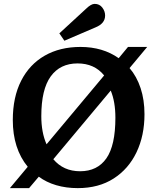

<svg xmlns="http://www.w3.org/2000/svg" viewBox="-20 -956 810 990"><path d="M31 14 123 -96Q46 -190 46 -337Q46 -455 89 -539.5Q132 -624 210.5 -669Q289 -714 395 -714Q510 -714 592 -656L640 -714H739L648 -605Q685 -562 705 -501.5Q725 -441 725 -367Q725 -257 684 -171Q643 -85 566 -35.5Q489 14 381 14Q321 14 270 -1Q219 -16 180 -45L130 14ZM220 -212 517 -567Q467 -629 380 -629Q290 -629 241.5 -562Q193 -495 193 -357Q193 -273 220 -212ZM393 -73Q482 -73 528.5 -139.5Q575 -206 575 -349Q575 -431 551 -489L255 -135Q307 -73 393 -73ZM312 -746 286 -784 425 -912Q450 -936 468 -936Q493 -936 507.5 -917Q522 -898 522 -876Q522 -835 473 -815Z"/></svg>

Font: Literata SemiBold
Style: Regular
Weight: 600
Designer: Latin by Veronika Burian and Jose Scaglione. Greek by Irene Vlachou. Cyrillic by Vera Evstafieva.
Foundry: TypeTogether
Version: Version 3.103; ttfautohint (v1.8.4.7-5d5b);gftools[0.9.29]